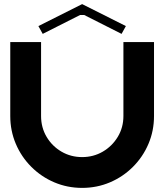

<svg xmlns="http://www.w3.org/2000/svg" viewBox="-20 -905 800 935"><path d="M581 -340V-700H730V-340Q730 -268 703 -204.5Q676 -141 627.5 -92.5Q579 -44 515.5 -17Q452 10 380 10Q308 10 244.5 -17Q181 -44 132.5 -92.5Q84 -141 57 -204.5Q30 -268 30 -340V-700H180V-340Q180 -284 207 -238.5Q234 -193 279.5 -166.5Q325 -140 380 -140Q435 -140 480.5 -166.5Q526 -193 553.5 -238.5Q581 -284 581 -340ZM188 -740 167 -778 380 -885 593 -778 572 -740 390 -832H370Z"/></svg>

Font: Vina Sans
Style: Regular
Weight: 400
Designer: Andree Nguyen
Foundry: Nguyen Type Foundry
Version: Version 1.002; ttfautohint (v1.8.4.7-5d5b);gftools[0.9.28]